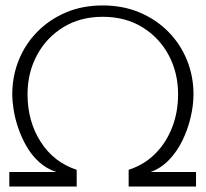

<svg xmlns="http://www.w3.org/2000/svg" viewBox="-20 -685 755 705"><path d="M14.2 0V-53.5H186.2Q149.9 -65.9 122.8 -90.8Q95.6 -115.7 77.2 -148.1Q58.7 -180.4 46.9 -215.2Q35.1 -249.9 30.1 -281.7Q25.1 -313.6 25.1 -338.8Q25.1 -404.8 48.7 -463.8Q72.4 -522.8 116.6 -567.9Q160.8 -613 221.5 -639Q282.2 -665 357 -665Q431.8 -665 493.1 -639Q554.4 -613 598.6 -567.9Q642.8 -522.8 666.7 -463.8Q690.5 -404.8 690.5 -338.8Q690.5 -298.6 680 -254.1Q669.6 -209.6 649.7 -168.8Q629.8 -128.1 600.3 -97.6Q570.9 -67 533.2 -53.5H699.8V0H452.4V-61.5Q509.3 -80.1 549.5 -120.1Q589.7 -160.2 611.8 -216.4Q633.9 -272.6 633.9 -338.8Q633.9 -417.7 599.6 -482.1Q565.2 -546.5 503 -584.9Q440.9 -623.3 357.2 -623.3Q274.5 -623.3 212.4 -585Q150.2 -546.8 115.7 -482.3Q81.1 -417.8 81.1 -338.8Q81.1 -239.7 129.3 -164.3Q177.5 -89 261.6 -61.5V0Z"/></svg>

Font: Panamera Thin
Style: Regular
Weight: 100
Designer: Bastien Sozeau
Foundry: NBR — Bastien Sozeau
Version: Version 3.003;gftools[0.9.33]